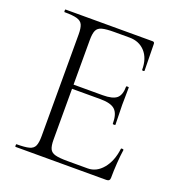

<svg xmlns="http://www.w3.org/2000/svg" viewBox="-116 -723 766 821"><g transform="rotate(20 266.5 -312.5)"><path d="M457 0H44Q42 0 42 -6Q42 -12 44 -12Q82 -12 101 -17Q120 -22 126.5 -37Q133 -52 133 -81V-544Q133 -573 126.5 -587.5Q120 -602 101 -607.5Q82 -613 44 -613Q42 -613 42 -619Q42 -625 44 -625H440Q449 -625 449 -616L451 -495Q451 -492 445.5 -492Q440 -492 440 -495Q440 -547 413 -576.5Q386 -606 342 -606H273Q236 -606 217.5 -601Q199 -596 192.5 -581.5Q186 -567 186 -538V-85Q186 -57 192.5 -43Q199 -29 217.5 -24Q236 -19 273 -19H365Q405 -19 434 -54Q463 -89 470 -146Q470 -149 476 -148.5Q482 -148 482 -145Q478 -119 475.5 -82.5Q473 -46 473 -15Q473 0 457 0ZM401 -235Q401 -280 382 -298Q363 -316 315 -316H161V-335H318Q364 -335 382 -350.5Q400 -366 400 -404Q400 -406 406 -406Q412 -406 412 -404Q412 -375 411.5 -359Q411 -343 411 -325Q411 -303 412 -281.5Q413 -260 413 -235Q413 -233 407 -233Q401 -233 401 -235Z"/></g></svg>

Font: Cormorant Garamond Light
Style: Regular
Weight: 300
Designer: Christian Thalmann (Catharsis Fonts)
Foundry: Catharsis Fonts
Version: Version 4.001